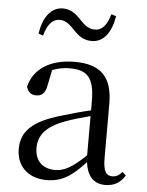

<svg xmlns="http://www.w3.org/2000/svg" viewBox="-55 -812 666 872"><g transform="rotate(5 278.5 -376.5)"><path d="M96 -645 117 -637C131 -687 152 -715 187 -715C218 -715 236 -694 259 -671C279 -650 302 -632 339 -632C394 -632 428 -680 440 -754L418 -761C404 -712 383 -685 348 -685C319 -685 299 -703 277 -727C256 -749 232 -768 197 -768C142 -768 107 -718 96 -645ZM457 14C496 14 526 -2 547 -37L531 -52C515 -34 503 -28 486 -28C459 -28 444 -45 444 -108V-355C444 -479 388 -531 272 -531C159 -531 85 -482 65 -400C71 -377 86 -364 109 -364C134 -364 151 -377 157 -413L172 -485C199 -495 224 -500 250 -500C329 -500 364 -470 364 -359V-318C320 -308 273 -295 231 -282C99 -244 52 -193 52 -115C52 -32 111 15 190 15C262 15 307 -18 366 -82C374 -22 402 14 457 14ZM364 -113C301 -53 265 -34 225 -34C169 -34 132 -66 132 -128C132 -183 165 -226 249 -257C283 -270 323 -281 364 -292Z"/></g></svg>

Font: Noto Serif CJK KR
Style: Regular
Weight: 400
Designer: Ryoko NISHIZUKA 西塚涼子 (kana & ideographs); Frank Grießhammer (Latin, Greek & Cyrillic); Wenlong ZHANG 张文龙 (bopomofo); San
Foundry: Adobe
Version: Version 2.001;hotconv 1.1.0;makeotfexe 2.6.0